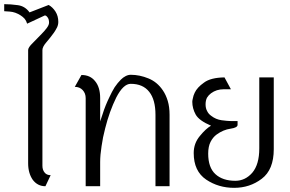

<svg xmlns="http://www.w3.org/2000/svg" viewBox="-35 -904 1408 932"><path d="M-14.6 -849.6Q-14.6 -849.6 12.7 -847.7Q40 -845.7 65.4 -829.1Q76.2 -822.3 85 -812.5Q92.8 -802.7 96.7 -789.1Q126 -802.7 182.6 -829.1Q189.5 -829.1 196.3 -819.3Q203.1 -810.5 203.1 -793.9Q203.1 -783.2 192.4 -768.6Q181.6 -753.9 167 -739.3Q145.5 -716.8 124 -695.3Q101.6 -673.8 101.6 -661.1Q101.6 -477.5 101.6 -111.3Q101.6 -63.5 124 -31.2Q147.5 0 185.5 0Q194.3 -17.6 210.9 -53.7Q191.4 -53.7 181.6 -66.4Q170.9 -79.1 170.9 -99.6Q170.9 -287.1 170.9 -661.1Q170.9 -676.8 190.4 -699.2Q209 -720.7 226.6 -745.1Q235.4 -757.8 242.2 -771.5Q248 -784.2 248 -797.9Q248 -826.2 234.4 -847.7Q220.7 -869.1 201.2 -879.9Q169.9 -868.2 108.4 -843.8Q86.9 -874 51.8 -878.9Q16.6 -883.8 -14.6 -883.8Q-14.6 -873 -14.6 -849.6Z M599.6 -541Q586.9 -541 574.2 -534.2Q562.5 -528.3 551.8 -517.6Q536.1 -502 521.5 -480.5Q507.8 -458 497.1 -434.6Q475.6 -390.6 463.9 -352.5Q451.2 -314.5 451.2 -314.5Q451.2 -351.6 451.2 -427.7Q451.2 -480.5 426.8 -509.8Q403.3 -540 360.4 -540Q349.6 -520.5 328.1 -482.4Q351.6 -482.4 366.2 -466.8Q380.9 -451.2 380.9 -427.7Q380.9 -285.2 380.9 0Q385.7 0 398.4 0Q412.1 0 451.2 0Q451.2 -29.3 451.2 -117.2Q451.2 -151.4 458 -194.3Q463.9 -237.3 475.6 -281.2Q496.1 -363.3 529.3 -430.7Q563.5 -497.1 599.6 -497.1Q659.2 -497.1 689.5 -458Q719.7 -419.9 719.7 -346.7Q719.7 -231.4 719.7 0Q736.3 0 788.1 0Q788.1 -86.9 788.1 -346.7Q788.1 -384.8 779.3 -414.1Q770.5 -443.4 755.9 -464.8Q728.5 -505.9 685.5 -523.4Q642.6 -541 599.6 -541Z M905.3 -161.1Q905.3 -208 934.6 -243.2Q963.9 -279.3 989.3 -293.9Q931.6 -318.4 915 -347.7Q898.4 -377.9 898.4 -410.2Q898.4 -416 901.4 -427.7Q903.3 -439.5 910.2 -454.1Q921.9 -479.5 955.1 -502.9Q987.3 -527.3 1054.7 -528.3Q1065.4 -508.8 1085.9 -470.7Q1085.9 -470.7 1050.8 -470.7Q1015.6 -470.7 989.3 -451.2Q977.5 -442.4 969.7 -429.7Q962.9 -416 962.9 -397.5Q962.9 -377.9 970.7 -364.3Q977.5 -350.6 990.2 -341.8Q1012.7 -324.2 1041 -320.3Q1070.3 -316.4 1085 -316.4Q1095.7 -316.4 1118.2 -316.4Q1118.2 -311.5 1118.2 -298.8Q1119.1 -284.2 1084 -279.3Q1048.8 -274.4 1016.6 -251Q999 -238.3 987.3 -215.8Q975.6 -193.4 975.6 -158.2Q975.6 -90.8 1010.7 -58.6Q1045.9 -26.4 1107.4 -26.4Q1155.3 -26.4 1189.5 -65.4Q1223.6 -105.5 1223.6 -183.6Q1223.6 -298.8 1223.6 -528.3Q1241.2 -528.3 1293.9 -528.3Q1293.9 -441.4 1293.9 -179.7Q1293.9 -80.1 1235.4 -36.1Q1177.7 7.8 1101.6 7.8Q1025.4 7.8 965.8 -32.2Q905.3 -73.2 905.3 -161.1Z"/></svg>

Font: BSRU BANSOMDEJ
Style: Regular
Weight: 400
Designer: Wisit Potiwat
Version: Version 1.000;PS 002.000;hotconv 1.0.70;makeotf.lib2.5.58329